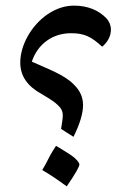

<svg xmlns="http://www.w3.org/2000/svg" viewBox="-20 -729 465 682"><path d="M241 -243C264 -289 275 -327 275 -355C275 -384 264 -408 242 -429C208 -464 150 -484 93 -510C114 -573 167 -611 232 -611C278 -611 303 -600 343 -563C364 -581 374 -602 374 -624C374 -639 368 -653 358 -664C330 -693 291 -709 243 -709C211 -709 180 -699 150 -679C92 -640 52 -569 52 -507C52 -459 77 -423 128 -395C157 -378 177 -365 187 -354C198 -344 203 -333 203 -320C203 -311 201 -294 197 -271ZM217 -67C248 -112 262 -137 262 -145C262 -150 256 -158 244 -169C231 -180 209 -193 179 -211C170 -197 161 -183 154 -169C147 -154 139 -140 130 -125C159 -108 183 -92 217 -67Z"/></svg>

Font: Noto Naskh Arabic UI Medium
Style: Regular
Weight: 500
Designer: Monotype Design Team, David Williams, Mohamad Dakak and Nizar Qandah
Foundry: Monotype Imaging Inc.
Version: Version 2.014